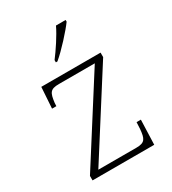

<svg xmlns="http://www.w3.org/2000/svg" viewBox="-186 -866 865 965"><g transform="rotate(-30 247.0 -383.0)"><path d="M200 -619V-606H209C253 -642 324 -721 349 -756V-766H293C272 -721 229 -657 200 -619ZM63 0H421L426 -143H401L399 -104C394 -51 387 -32 336 -32H115L419 -510V-536H75L67 -414H92L93 -433C100 -487 107 -504 159 -504H367L63 -26Z"/></g></svg>

Font: Noto Serif Telugu ExtraLight
Style: Regular
Weight: 200
Designer: Jelle Bosma - Monotype Design Team
Foundry: Monotype Imaging Inc.
Version: Version 2.005